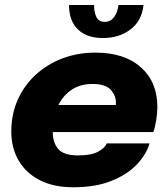

<svg xmlns="http://www.w3.org/2000/svg" viewBox="-20 -758 692 790"><path d="M595.5 -168Q581.5 -121.5 542 -80.2Q502.5 -39 437.2 -13.2Q372 12.5 281.5 12.5Q200.5 12.5 143.5 -16.8Q86.5 -46 56.5 -97.8Q26.5 -149.5 26.5 -217Q26.5 -288 53 -347.5Q79.5 -407 127 -450.5Q174.5 -494 237.2 -517.8Q300 -541.5 372.5 -541.5Q492 -541.5 559.8 -481Q627.5 -420.5 627.5 -318Q627.5 -294.5 623 -265.2Q618.5 -236 611 -214.5H197Q197.5 -169.5 220.5 -144Q243.5 -118.5 301 -118.5Q357 -118.5 385.2 -134.8Q413.5 -151 419 -168ZM361 -412.5Q310.5 -412.5 275.2 -389Q240 -365.5 220.5 -326H456.5Q457 -331 457 -336Q457 -365 435.2 -388.8Q413.5 -412.5 361 -412.5ZM264 -737.5H367Q367 -707.5 376.8 -687.8Q386.5 -668 410.5 -668Q435 -668 449.5 -687.8Q464 -707.5 467.5 -737.5H570.5Q563.5 -672 516.8 -636.8Q470 -601.5 403.5 -601.5Q337.5 -601.5 300.8 -636.8Q264 -672 264 -737.5Z"/></svg>

Font: Epilogue ExtraBold
Style: Italic
Weight: 800
Italic angle: -12°
Designer: Tyler Finck
Foundry: Etcetera Type Co
Version: Version 2.111; ttfautohint (v1.8.3)